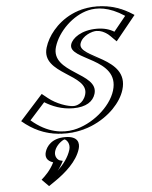

<svg xmlns="http://www.w3.org/2000/svg" viewBox="-73 -900 1049 1327"><g transform="rotate(-5 452.0 -236.5)"><path d="M223.5 -252C309.5 -175 503.3 -117 540.9 -240C580.9 -370.8 246.5 -399 304.3 -588C358.4 -765 608.4 -950 882.5 -762L760.6 -612C670.3 -719 511.5 -664 490.4 -595C462.8 -504.6 820.6 -481 750.2 -251C690 -54 348.7 145 81.2 -94ZM351.3 40C303.3 40 251 80 235.8 130C223.5 170 243 201 278.3 210C246.4 275 185.7 320 185.7 320L216.2 351C295.1 299 385.3 223 413.8 130C429 80 401.3 40 351.3 40ZM221.8 -230.7 102.6 -98.4C302.1 71 535.9 -3.4 658.2 -128.2C695.5 -166.2 722.4 -208.9 735.2 -251C801.5 -467.7 439.8 -478.6 475.4 -595C492 -649.4 565.9 -687.3 636 -687.1C680.3 -687 726 -672.1 762.8 -635.4L860.7 -755.9C658.3 -887.6 477.7 -813.2 382.2 -700.3C352.7 -665.4 331 -626.4 319.3 -588C266.5 -415.3 602.5 -392.5 555.9 -240C536.7 -177.4 480.6 -153.6 425.9 -153.8C355.1 -154 274.7 -188.3 221.8 -230.7ZM346.7 55C388.4 55 411.5 88.2 398.8 130C373.9 211.4 295.2 281.6 221.7 331.7L208.3 318.1C229.7 299.4 268 262 292.2 212.7L299.1 198.7L286.2 195.4C256.2 187.7 240.9 162.1 250.8 130C263.6 88.1 307.2 55 346.7 55ZM221.8 -230.7C274.7 -188.3 355.1 -154 425.9 -153.8C480.6 -153.6 536.7 -177.4 555.9 -240C602.5 -392.5 266.5 -415.3 319.3 -588C331 -626.4 352.7 -665.4 382.2 -700.3C477.7 -813.2 658.3 -887.6 860.7 -755.9L762.8 -635.4C726 -672.1 680.3 -687 636 -687.1C565.9 -687.3 492 -649.4 475.4 -595C439.8 -478.6 801.5 -467.7 735.2 -251C722.4 -208.9 695.5 -166.2 658.2 -128.2C535.9 -3.4 302.1 71 102.6 -98.4ZM346.7 55C307.2 55 263.6 88.1 250.8 130C240.9 162.1 256.2 187.7 286.2 195.4L299.1 198.7L292.2 212.7C268 262 229.7 299.4 208.3 318.1L221.7 331.7C295.2 281.6 373.9 211.4 398.8 130C411.5 88.2 388.4 55 346.7 55ZM223.3 -251.7 81.1 -93.9 90.5 -86C294.1 87 538.1 12.9 668.1 -119.8C707.5 -160 736.3 -205.6 750.2 -251C821.1 -482.9 462.2 -502.7 490.4 -595C503 -636.3 564.5 -672.3 631.4 -672.1C672.3 -672 715.2 -658.2 750.1 -623.5L761 -612.5L882.6 -762.1L871.9 -769.1C665.4 -903.4 473.9 -828.9 371.2 -707.5C339.8 -670.4 316.8 -629 304.3 -588C245.9 -397.2 581.4 -372.6 540.9 -240C525.2 -188.6 481.6 -168.6 430.5 -168.8C364.1 -169 285 -202.2 233.8 -243.3ZM351.3 40C401.3 40 429 80 413.8 130C386.7 218.6 302.9 292.1 228 343.1L216.3 351.1L186.1 320.4L199.7 308.5C220.3 290.5 254.8 257.4 278.3 210C243.1 201 223.5 170 235.8 130C251 80 303.3 40 351.3 40ZM229.3 -212.9C280 -181.5 346.4 -153.9 426.3 -153.8C516.6 -153.7 565.3 -188.9 580.9 -240C624.9 -384.1 289.2 -407.7 344.3 -588C376 -691.8 480.5 -793.5 588.6 -819.1C647.3 -833 731 -830.2 839.1 -758.8L755.5 -655.9C723.7 -675.6 684.5 -687 636 -687.1C528 -687.3 463.2 -637 450.4 -595C417.3 -486.5 778.8 -475.1 710.2 -251C675.7 -138 543.4 -29.9 416.3 -5.3C340.2 9.4 234.6 -0.5 124.2 -96.2ZM347 55.3C362.5 59.9 386.2 89.4 373.8 130C358 181.5 322.6 227.7 281 267.3C296.7 248.1 310.1 227 322.3 202.1L303.5 197.3C289.3 193.7 263.9 168.7 275.8 130C288 89.9 329.2 60.2 347 55.3ZM217.4 -271.3 59.6 -96.1C132.9 -33.8 214.3 3.9 308.2 13.1C481 30.1 618.5 -45.5 695.9 -124.5C734.4 -163.9 762 -207.6 775.2 -251C843.9 -475.5 484.8 -494.7 515.4 -595C531.8 -648.5 602 -672.2 631.1 -672.1C650 -672.1 689.3 -664.3 724.9 -628.8L765.4 -588.4L904.1 -759.3L896.2 -764.4C827.8 -808.9 758.9 -833.7 682.6 -839.6C517.9 -852.5 406 -776.7 343.9 -703.3C313.4 -667.3 291.3 -627.4 279.3 -588C223.4 -405.1 558.9 -380.7 515.9 -240C496.6 -177.1 445.2 -168.8 430.8 -168.8C389.1 -168.9 310.8 -196.4 258.7 -238.2ZM351.3 40C259.9 40 222.5 91.7 210.8 130C200.8 162.7 210.5 192.3 255.2 206.5C228.4 261.1 191 296.5 165 319.3L212.6 367.6L256.5 337.7C332.1 286.2 413.1 214.1 438.8 130C450.5 91.7 444.3 40 351.3 40Z"/></g></svg>

Font: Hussar Outliner
Style: Obl
Weight: 700
Foundry: Cannot Into Space Fonts
Version: Version 0.92